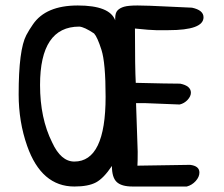

<svg xmlns="http://www.w3.org/2000/svg" viewBox="-20 -681 815 700"><path d="M549 -571Q529 -571 472 -577Q472 -432 475 -379Q596 -376 637 -376Q676 -368 676 -343Q676 -330 664 -317Q652 -304 635 -300L509 -305H476L482 -128Q482 -88 481 -77L673 -80Q707 -76 707 -52Q707 -36 693.5 -21Q680 -6 661 -1H468Q466 -1 463 -1Q423 -1 405.5 -17.5Q388 -34 388 -76Q358 -31 330 -16Q302 -1 251 -1Q131 -1 79 -149Q48 -237 48 -337Q48 -500 76 -553Q86 -572 100 -592Q147 -661 263.5 -661Q380 -661 400 -607V-614Q400 -634 408.5 -643Q417 -652 432.5 -656.5Q448 -661 481.5 -661Q515 -661 593 -657Q671 -653 680 -653Q722 -644 722 -618Q722 -571 594 -571ZM365 -328Q365 -452 350 -499Q335 -546 323 -559Q287 -583 269 -584Q126 -584 126 -371Q126 -250 170 -162Q202 -92 251 -92Q365 -92 365 -328Z"/></svg>

Font: Patrick Hand SC
Style: Regular
Weight: 400
Designer: Patrick Wagesreiter
Foundry: Patrick Wagesreiter
Version: Version 1.003;PS 001.003;hotconv 1.0.70;makeotf.lib2.5.58329